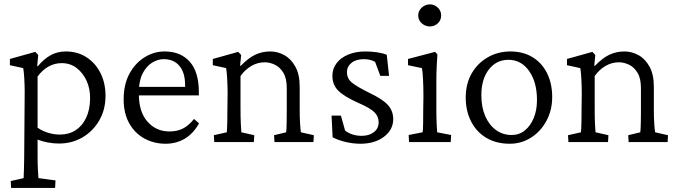

<svg xmlns="http://www.w3.org/2000/svg" viewBox="-20 -666 3178 900"><path d="M32.2 214.8 30.3 182.6 90.8 168.9Q90.8 164.1 91.3 153.3Q91.8 142.6 92.3 124Q92.8 105.5 93.3 79.6Q93.8 53.7 93.8 18.6L95.7 -235.4Q95.7 -265.6 93.8 -298.3Q91.8 -331.1 88.9 -346.7L26.4 -360.4V-389.6L145.5 -422.9L159.2 -408.2L154.3 -356.4L157.2 -355.5Q186.5 -390.6 218.3 -407.7Q250 -424.8 288.1 -424.8Q343.8 -424.8 385.7 -397.5Q427.7 -370.1 451.2 -323.2Q474.6 -276.4 474.6 -216.8Q474.6 -152.3 445.3 -101.6Q416 -50.8 366.7 -22Q317.4 6.8 256.8 6.8Q231.4 6.8 204.6 2Q177.7 -2.9 156.2 -11.7V65.4Q156.2 104.5 157.7 129.4Q159.2 154.3 160.2 168.9L240.2 179.7L238.3 214.8ZM260.7 -35.2Q302.7 -35.2 334 -55.2Q365.2 -75.2 383.3 -112.8Q401.4 -150.4 402.3 -202.1Q403.3 -248 386.7 -285.6Q370.1 -323.2 339.8 -346.7Q309.6 -370.1 269.5 -370.1Q236.3 -370.1 208 -354.5Q179.7 -338.9 156.2 -307.6V-67.4Q176.8 -52.7 204.6 -43.9Q232.4 -35.2 260.7 -35.2Z M755.9 7.8Q702.1 7.8 657.2 -16.6Q612.3 -41 585.9 -87.9Q559.6 -134.8 559.6 -200.2Q559.6 -270.5 586.9 -320.8Q614.3 -371.1 659.2 -398.4Q704.1 -425.8 754.9 -424.8Q828.1 -423.8 870.1 -376Q912.1 -328.1 912.1 -234.4V-218.8H608.4V-258.8H857.4L847.7 -249V-266.6Q847.7 -325.2 821.3 -356.9Q794.9 -388.7 747.1 -388.7Q718.8 -388.7 691.9 -371.6Q665 -354.5 647.9 -320.3Q630.9 -286.1 630.9 -234.4V-224.6Q630.9 -141.6 671.4 -95.7Q711.9 -49.8 774.4 -49.8Q810.5 -49.8 837.4 -63.5Q864.3 -77.1 889.6 -108.4L913.1 -87.9Q885.7 -39.1 845.7 -15.6Q805.7 7.8 755.9 7.8Z M984.4 0 982.4 -32.2 1043 -45.9Q1043.9 -54.7 1044.4 -65.9Q1044.9 -77.1 1045.4 -97.7Q1045.9 -118.2 1045.9 -152.3L1046.9 -229.5Q1046.9 -261.7 1044.9 -296.4Q1043 -331.1 1040 -346.7L977.5 -360.4V-389.6L1096.7 -422.9L1110.4 -408.2L1105.5 -358.4L1108.4 -357.4Q1144.5 -394.5 1176.8 -409.7Q1209 -424.8 1247.1 -424.8Q1281.2 -424.8 1312.5 -407.7Q1343.8 -390.6 1364.3 -354Q1384.8 -317.4 1384.8 -259.8V-149.4Q1384.8 -113.3 1386.7 -85Q1388.7 -56.6 1390.6 -45.9L1451.2 -32.2L1449.2 0H1266.6L1264.6 -32.2L1321.3 -45.9Q1322.3 -53.7 1322.8 -64.5Q1323.2 -75.2 1323.7 -93.3Q1324.2 -111.3 1324.2 -140.6V-252.9Q1324.2 -298.8 1308.1 -325.2Q1292 -351.6 1268.1 -362.8Q1244.1 -374 1221.7 -374Q1187.5 -374 1158.2 -356.9Q1128.9 -339.8 1107.4 -309.6V-161.1Q1107.4 -112.3 1108.9 -85.4Q1110.4 -58.6 1111.3 -45.9L1171.9 -32.2L1169.9 0Z M1669.9 7.8Q1634.8 7.8 1600.1 -0.5Q1565.4 -8.8 1539.1 -22.5L1534.2 -124H1578.1L1597.7 -53.7Q1629.9 -29.3 1675.8 -29.3Q1710 -29.3 1732.4 -46.4Q1754.9 -63.5 1754.9 -92.8Q1754.9 -120.1 1735.4 -139.6Q1715.8 -159.2 1662.1 -182.6Q1593.8 -212.9 1565.9 -240.7Q1538.1 -268.6 1538.1 -310.5Q1538.1 -343.8 1557.6 -369.6Q1577.1 -395.5 1612.3 -410.2Q1647.5 -424.8 1693.4 -424.8Q1719.7 -424.8 1747.1 -420.9Q1774.4 -417 1793 -409.2L1803.7 -310.5H1762.7L1738.3 -376Q1728.5 -381.8 1714.8 -385.3Q1701.2 -388.7 1685.5 -388.7Q1649.4 -388.7 1627.9 -371.6Q1606.4 -354.5 1606.4 -328.1Q1606.4 -297.9 1628.9 -279.3Q1651.4 -260.7 1708 -232.4Q1772.5 -202.1 1797.9 -174.3Q1823.2 -146.5 1823.2 -107.4Q1823.2 -57.6 1779.8 -24.9Q1736.3 7.8 1669.9 7.8Z M1897.5 0 1895.5 -33.2 1960.9 -45.9Q1961.9 -49.8 1962.4 -58.6Q1962.9 -67.4 1963.4 -89.4Q1963.9 -111.3 1963.9 -152.3L1964.8 -213.9Q1964.8 -258.8 1962.9 -294.9Q1960.9 -331.1 1958 -346.7L1892.6 -360.4V-389.6L2019.5 -422.9L2030.3 -411.1Q2028.3 -380.9 2026.9 -352.1Q2025.4 -323.2 2025.4 -284.2V-161.1Q2025.4 -113.3 2026.9 -83.5Q2028.3 -53.7 2029.3 -45.9L2094.7 -33.2L2092.8 0ZM1995.1 -542Q1973.6 -542 1957 -556.6Q1940.4 -571.3 1940.4 -593.8Q1940.4 -615.2 1957 -630.4Q1973.6 -645.5 1995.1 -645.5Q2016.6 -645.5 2032.2 -630.4Q2047.9 -615.2 2047.9 -593.8Q2047.9 -571.3 2032.2 -556.6Q2016.6 -542 1995.1 -542Z M2369.1 7.8Q2306.6 7.8 2260.3 -19.5Q2213.9 -46.9 2188.5 -96.2Q2163.1 -145.5 2163.1 -209Q2163.1 -273.4 2190.9 -321.8Q2218.8 -370.1 2266.6 -397.5Q2314.5 -424.8 2372.1 -424.8Q2431.6 -424.8 2475.6 -398.4Q2519.5 -372.1 2543.9 -323.7Q2568.4 -275.4 2568.4 -210.9Q2568.4 -150.4 2542 -100.6Q2515.6 -50.8 2470.2 -21.5Q2424.8 7.8 2369.1 7.8ZM2377.9 -33.2Q2414.1 -33.2 2440.4 -54.7Q2466.8 -76.2 2481.9 -112.8Q2497.1 -149.4 2497.1 -197.3Q2497.1 -281.2 2460 -333.5Q2422.9 -385.7 2363.3 -385.7Q2306.6 -385.7 2271.5 -340.3Q2236.3 -294.9 2236.3 -219.7Q2236.3 -164.1 2254.4 -122.1Q2272.5 -80.1 2304.7 -56.6Q2336.9 -33.2 2377.9 -33.2Z M2644.5 0 2642.6 -32.2 2703.1 -45.9Q2704.1 -54.7 2704.6 -65.9Q2705.1 -77.1 2705.6 -97.7Q2706.1 -118.2 2706.1 -152.3L2707 -229.5Q2707 -261.7 2705.1 -296.4Q2703.1 -331.1 2700.2 -346.7L2637.7 -360.4V-389.6L2756.8 -422.9L2770.5 -408.2L2765.6 -358.4L2768.6 -357.4Q2804.7 -394.5 2836.9 -409.7Q2869.1 -424.8 2907.2 -424.8Q2941.4 -424.8 2972.7 -407.7Q3003.9 -390.6 3024.4 -354Q3044.9 -317.4 3044.9 -259.8V-149.4Q3044.9 -113.3 3046.9 -85Q3048.8 -56.6 3050.8 -45.9L3111.3 -32.2L3109.4 0H2926.8L2924.8 -32.2L2981.4 -45.9Q2982.4 -53.7 2982.9 -64.5Q2983.4 -75.2 2983.9 -93.3Q2984.4 -111.3 2984.4 -140.6V-252.9Q2984.4 -298.8 2968.3 -325.2Q2952.1 -351.6 2928.2 -362.8Q2904.3 -374 2881.8 -374Q2847.7 -374 2818.4 -356.9Q2789.1 -339.8 2767.6 -309.6V-161.1Q2767.6 -112.3 2769 -85.4Q2770.5 -58.6 2771.5 -45.9L2832 -32.2L2830.1 0Z"/></svg>

Font: Crimson Pro ExtraLight Light
Style: Regular
Weight: 300
Version: Version 1.002